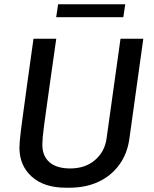

<svg xmlns="http://www.w3.org/2000/svg" viewBox="-20 -867 718 897"><path d="M287.8 10Q185.8 10 128.2 -41.9Q70.8 -93.8 70.8 -177Q70.8 -188 72.4 -207.9Q74 -227.8 77.4 -255.4Q80.8 -283 85.6 -318.1Q90.5 -353.2 96.1 -394.8Q101.8 -436.2 108.1 -483Q114.5 -529.8 121.8 -580.9Q129 -632 136.5 -686H242.8Q228 -581.5 217.1 -504.9Q206.2 -428.2 198.8 -374.2Q191.2 -320.2 186.4 -284.6Q181.5 -249 179.6 -227.1Q177.8 -205.2 177.8 -191.5Q177.8 -137.8 211.4 -108.9Q245 -80 308.2 -80Q378.5 -80 424.2 -119.5Q470 -159 478 -221.2L543 -686H649.5L584.5 -219.2Q574.8 -148.8 537.2 -97.2Q499.8 -45.8 440.5 -17.9Q381.2 10 303.8 10ZM242.5 -786.8 251.5 -847.2H565.2L556.2 -786.8Z"/></svg>

Font: Chivo Medium
Style: Italic
Weight: 500
Italic angle: -8.05°
Designer: Hector Gatti
Foundry: Omnibus-Type
Version: Version 2.002